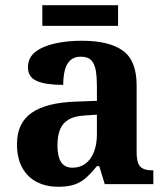

<svg xmlns="http://www.w3.org/2000/svg" viewBox="-20 -705 639 735"><path d="M202 10Q158 10 122.5 -7.5Q87 -25 66 -61.5Q45 -98 45 -153Q45 -234 101 -273Q157 -312 269 -316L351 -319V-374Q351 -408 347 -433.5Q343 -459 330 -473.5Q317 -488 289 -488Q264 -488 249 -474Q234 -460 228 -435.5Q222 -411 222 -380Q155 -380 121 -395Q87 -410 87 -447Q87 -484 115 -506Q143 -528 190 -538.5Q237 -549 293 -549Q398 -549 450.5 -511Q503 -473 503 -379V-124Q503 -97 508.5 -81.5Q514 -66 527.5 -59.5Q541 -53 563 -53H567V0H381L360 -69H351Q329 -42 309.5 -24.5Q290 -7 265 1.5Q240 10 202 10ZM257 -63Q286 -63 307 -78.5Q328 -94 339.5 -123Q351 -152 351 -191V-266L306 -263Q266 -261 243 -247.5Q220 -234 210 -209.5Q200 -185 200 -149Q200 -121 206 -101.5Q212 -82 225 -72.5Q238 -63 257 -63ZM142 -606V-685H432V-606Z"/></svg>

Font: Noto Serif Tamil
Style: Bold
Weight: 700
Designer: Indian Type Foundry, Tom Grace, and the Monotype Design Team
Foundry: Monotype Imaging Inc.
Version: Version 2.003